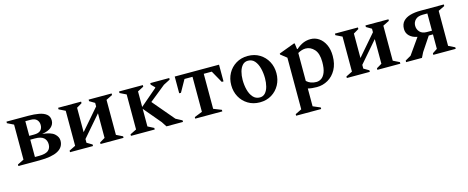

<svg xmlns="http://www.w3.org/2000/svg" viewBox="-37 -1065 4621 1896"><g transform="rotate(-15 2273.5 -117.0)"><path d="M103 -406 38 -438V-454H262Q322 -454 370 -445Q418 -436 445.5 -413Q473 -390 473 -350Q473 -310 442 -282.5Q411 -255 347 -245Q434 -237 469.5 -205.5Q505 -174 505 -135Q505 0 254 0H38V-16L103 -48ZM270 -410H219V-260H267Q314 -260 335 -280Q356 -300 356 -335Q356 -367 336 -388.5Q316 -410 270 -410ZM266 -221H219V-44H262Q326 -44 354.5 -66Q383 -88 383 -130Q383 -172 355.5 -196.5Q328 -221 266 -221Z M631 -406 566 -438V-454H801V-438L747 -406V-156L932 -370V-406L878 -438V-454H1113V-438L1048 -406V-48L1113 -16V0H878V-16L932 -48V-300L747 -86V-48L801 -16V0H566V-16L631 -48Z M1552 0 1518 -52 1370 -228V-48L1432 -16V0H1189V-16L1254 -48V-406L1189 -438V-454H1432V-438L1370 -406V-247L1544 -396V-402L1508 -438V-454H1702V-438L1634 -403L1470 -271L1657 -50L1721 -16V0Z M1758 -283V-454H2211V-283H2193L2124 -406H2042V-48L2123 -16V0H1846V-16L1927 -48V-406H1845L1776 -283Z M2506 10Q2438 10 2385.5 -22Q2333 -54 2304 -107.5Q2275 -161 2275 -227Q2275 -293 2304 -346.5Q2333 -400 2385.5 -432Q2438 -464 2506 -464Q2575 -464 2627 -432Q2679 -400 2708 -346.5Q2737 -293 2737 -227Q2737 -161 2708 -107.5Q2679 -54 2627 -22Q2575 10 2506 10ZM2518 -37Q2552 -37 2573.5 -61Q2595 -85 2605 -124Q2615 -163 2615 -207Q2615 -261 2602.5 -309.5Q2590 -358 2564 -388Q2538 -418 2496 -418Q2462 -418 2440 -394Q2418 -370 2407.5 -331Q2397 -292 2397 -248Q2397 -194 2409.5 -146Q2422 -98 2449 -67.5Q2476 -37 2518 -37Z M2816 230V214L2881 182V-346L2819 -395V-405L2977 -464H2987L2995 -403H3001Q3038 -435 3073 -449.5Q3108 -464 3148 -464Q3195 -464 3233.5 -437.5Q3272 -411 3295 -362.5Q3318 -314 3318 -247Q3318 -166 3286.5 -108.5Q3255 -51 3202.5 -20.5Q3150 10 3088 10Q3036 10 2997 0V182L3072 214V230ZM3077 -387Q3039 -387 2997 -363V-77Q3036 -40 3096 -40Q3124 -40 3148 -56Q3172 -72 3187.5 -110.5Q3203 -149 3203 -216Q3203 -304 3165 -345.5Q3127 -387 3077 -387Z M3461 -406 3396 -438V-454H3631V-438L3577 -406V-156L3762 -370V-406L3708 -438V-454H3943V-438L3878 -406V-48L3943 -16V0H3708V-16L3762 -48V-300L3577 -86V-48L3631 -16V0H3396V-16L3461 -48Z M4280 0V-16L4329 -48V-196H4286L4190 -52L4164 0H4002V-16L4061 -50L4175 -212Q4124 -222 4095 -250.5Q4066 -279 4066 -321Q4066 -370 4092.5 -399Q4119 -428 4165 -441Q4211 -454 4269 -454H4509V-438L4444 -406V-48L4509 -16V0ZM4277 -234H4329V-410H4283Q4232 -410 4206.5 -385Q4181 -360 4181 -323Q4181 -287 4205 -260.5Q4229 -234 4277 -234Z"/></g></svg>

Font: Spectral SemiBold
Style: Regular
Weight: 600
Designer: Jean-Baptiste Levee
Foundry: Production Type
Version: Version 2.001